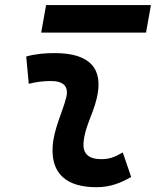

<svg xmlns="http://www.w3.org/2000/svg" viewBox="-20 -740 626 769"><path d="M471.7 -129.4C438 -109.9 417.5 -102.5 385.3 -102.5C335.9 -102.5 311.5 -124 314.5 -166.5C318.8 -231 351.6 -278.8 367.2 -345.2C396.5 -465.3 339.8 -527.3 200.2 -527.3C161.6 -527.3 123 -524.4 85 -513.7L95.2 -404.3C125 -412.1 154.8 -415.5 184.6 -415.5C235.4 -415.5 256.3 -392.6 245.1 -349.1C230.5 -290.5 195.3 -224.1 190.9 -153.3C184.1 -46.4 244.1 9.8 366.2 9.8C423.3 9.8 465.3 -8.3 505.4 -31.2ZM145 -609.4H564.9L584.5 -719.7H164.6Z"/></svg>

Font: Cascadia Mono PL SemiBold
Style: Italic
Weight: 600
Italic angle: -10°
Monospace: yes
Designer: Aaron Bell
Foundry: Saja Typeworks
Version: Version 2404.023